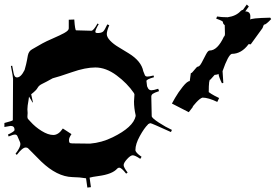

<svg xmlns="http://www.w3.org/2000/svg" viewBox="-308 -1104 1246 868"><g transform="rotate(90 315.0 -670.0)"><path d="M211.9 -909.7Q211.9 -914.6 197 -925.8Q182.1 -937 182.1 -941.9Q182.1 -949.2 163.8 -959Q145.5 -968.8 127.4 -978Q109.4 -987.3 109.4 -994.6Q109.4 -1030.3 45.9 -1059.6Q45.9 -1063 35.6 -1064L-5.4 -1063Q-11.2 -1054.7 -19.5 -1054.7Q-24.4 -1054.7 -34.7 -1024.4L-44.4 -1028.3Q-41 -1049.8 -41 -1076.2Q-46.4 -1114.7 -69.8 -1135.7Q-74.7 -1141.6 -74.7 -1145.5L-98.6 -1162.6L-89.8 -1171.9L-67.4 -1155.8Q-67.4 -1178.7 -44.9 -1178.7L-29.8 -1178.2Q-37.1 -1178.2 -39.1 -1268.6L-32.7 -1272.9Q-7.8 -1249.5 -7.8 -1241.7Q-7.8 -1238.8 7.8 -1233.9L82.5 -1179.7H81.1L80.6 -1170.9Q124.5 -1138.7 124.5 -1094.7Q129.4 -1078.6 202.6 -1053.2Q208 -1054.2 255.9 -1056.6L257.3 -1050.3Q231 -1037.1 214.8 -1034.7Q218.8 -1030.8 219.7 -1017.1L241.2 -998Q237.3 -990.7 297.4 -990.7Q297.9 -990.7 305.2 -1002Q312.5 -1013.2 324.2 -1037.6L341.8 -1029.3Q322.3 -988.8 322.3 -962.4Q325.2 -951.7 343.5 -934.6Q361.8 -917.5 366.2 -917.5L388.2 -900.4L349.1 -824.2L323.7 -838.4Q298.3 -853 272.9 -873.3Q247.6 -893.6 247.6 -904.8ZM684.1 -452.1 727.1 -458 729 -441.9 687 -436Q682.1 -407.2 681.6 -374Q679.7 -304.7 610.8 -232.9L551.3 -173.8Q547.9 -170.4 547.9 -163.1Q547.9 -148.4 581.1 -123L576.2 -117.2Q547.4 -139.2 532.2 -139.2L525.9 -138.2Q523.9 -138.2 522.9 -137.2L497.1 -126Q489.3 -123 489.3 -114.7Q489.3 -106.4 498 -85.9L489.3 -83Q475.6 -112.8 468.3 -112.8Q450.2 -112.8 450.2 -95.2Q450.2 -93.8 455.1 -66.9H437Q427.2 -105 424.3 -105L237.3 -106Q228.5 -106 179.2 -96.2L178.2 -102.1Q222.2 -109.9 222.2 -111.8Q231 -115.2 231 -124Q231 -141.6 197.3 -158.2L171.9 -165Q165 -167 152.1 -169.2Q139.2 -171.4 131.8 -172.9Q112.3 -176.8 104 -191.9L77.1 -238.8Q68.4 -254.4 54 -287.6Q39.6 -320.8 29.1 -339.4Q18.6 -357.9 9.3 -357.9H-29.8L-30.8 -382.8Q18.1 -386.2 18.1 -391.1L20 -460Q20 -469.7 -12.7 -487.8L-9.8 -493.2Q16.1 -478 24.9 -478Q31.2 -478 30.3 -492.4Q29.3 -506.8 23.4 -513.4Q17.6 -520 -8.8 -532.2L-4.9 -541Q21 -529.8 34.9 -529.8Q48.8 -529.8 64.7 -544.9Q80.6 -560.1 94 -582.8Q107.4 -605.5 122.1 -628.9Q157.2 -686 203.1 -694.8L221.2 -702.1Q227.1 -705.1 227.1 -713.6Q227.1 -722.2 222.2 -741.2L230 -743.2Q239.7 -709 247.1 -709L271 -711.9Q271.5 -711.9 281.2 -716.8Q289.1 -722.2 289.1 -731.7Q289.1 -741.2 282.2 -762.2L293 -766.1Q300.3 -744.1 305.2 -737.5Q310.1 -731 317.9 -731L406.2 -732.9Q414.6 -733.4 435.1 -764.9Q455.6 -796.4 468.3 -824.2L478 -819.8Q438 -731.9 438 -727.5Q438 -723.1 442.9 -715.8H443.8Q460.4 -698.7 496.3 -679Q532.2 -659.2 559.1 -659.2Q570.8 -659.2 589.8 -687L599.1 -681.2Q583 -657.2 583 -647.2Q583 -637.2 600.1 -621.6Q617.2 -606 627.4 -606Q637.7 -606 661.1 -624L666 -617.2Q639.2 -596.2 639.2 -586.9V-584Q640.6 -579.6 643.1 -577.1Q668.5 -555.2 676.8 -492.2Q680.7 -463.4 684.1 -452.1ZM339.8 -652.8 308.1 -654.8Q306.2 -654.8 302.2 -652.8Q257.3 -622.1 221.7 -574Q186 -525.9 186 -478Q186 -433.1 207.3 -372.1Q228.5 -311 234.9 -285.2Q252.4 -253.9 259.8 -238.3Q267.1 -222.7 278.3 -216.8Q289.6 -210.9 307.1 -188L343.3 -195.8L344.2 -193.8Q331.1 -187 317.9 -178.2Q322.3 -177.7 335 -175.8Q360.8 -170.9 375 -170.9L392.1 -171.9L408.2 -170.9Q416 -170.9 418.9 -173.8L430.2 -184.1Q455.1 -206.1 473.1 -235.4Q491.2 -264.6 491.2 -288.1Q491.2 -311.5 461.9 -331.1L487.3 -370.1Q503.9 -358.9 513.4 -358.9Q522.9 -358.9 525.9 -361.3Q529.3 -364.7 529.3 -374L530.3 -454.1Q525.9 -507.3 501.5 -556.6Q456.1 -649.4 406.2 -660.2H401.9Q369.1 -652.8 339.8 -652.8ZM640.1 -581.1Q640.1 -581.1 639.2 -584Q639.2 -582 640.1 -581.1Z"/></g></svg>

Font: Eater
Style: Regular
Weight: 400
Version: Version 001.002